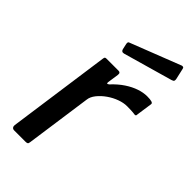

<svg xmlns="http://www.w3.org/2000/svg" viewBox="-234 -814 877 877"><g transform="rotate(45 204.5 -375.5)"><path d="M52 0Q43 0 39 -5.5Q35 -11 36 -19L106 -518Q107 -526 109.5 -528Q112 -530 118 -530H196Q202 -530 205 -526.5Q208 -523 207 -514L199 -460Q198 -452 201 -451.5Q204 -451 210 -456Q237 -485 265 -503.5Q293 -522 320 -531Q347 -540 371 -540Q391 -540 400.5 -537Q410 -534 409 -527L398 -451Q398 -444 396 -442Q394 -440 390 -440Q377 -442 363 -442.5Q349 -443 338 -443Q316 -443 291 -434Q266 -425 243 -409Q220 -393 204 -373Q188 -353 186 -333L141 -14Q140 -5 136.5 -2.5Q133 0 123 0H52ZM397 -742 409 -689Q410 -683 408.5 -678.5Q407 -674 397 -671L158 -603Q150 -601 145.5 -604.5Q141 -608 140 -614L134 -641Q132 -653 138 -655L384 -751Q388 -752 392 -750.5Q396 -749 397 -742Z"/></g></svg>

Font: Libre Franklin Medium
Style: Italic
Weight: 500
Italic angle: -8°
Designer: Pablo Impallari, Rodrigo Fuenzalida, Nhung Nguyen
Foundry: Impallari Type
Version: Version 3.000